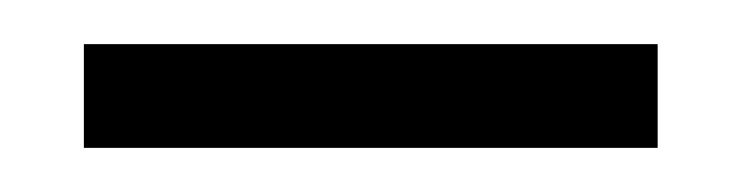

<svg xmlns="http://www.w3.org/2000/svg" viewBox="-20 87 337 87"><path d="M278 154H18V107H278Z"/></svg>

Font: Tilda Sans Light
Style: Regular
Weight: 300
Designer: ParaType Ltd
Foundry: ParaType Ltd
Version: Version 1.009